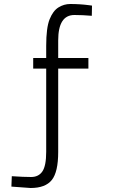

<svg xmlns="http://www.w3.org/2000/svg" viewBox="-20 -703 600 960"><path d="M271 57Q271 157 239 197Q207 237 133 237L37 230L39 178Q98 182 135.5 182Q173 182 192 154Q211 126 211 56V-360H146V-413H211V-474Q211 -564 228 -606.5Q245 -649 272.5 -666Q300 -683 331 -683Q380 -683 425 -677L440 -675L439 -624Q393 -628 352 -628Q271 -628 271 -501V-413H422V-360H271Z"/></svg>

Font: Titillium Web Light
Style: Regular
Weight: 300
Version: Version 1.002;PS 57.000;hotconv 1.0.70;makeotf.lib2.5.55311